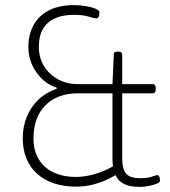

<svg xmlns="http://www.w3.org/2000/svg" viewBox="-20 -725 664 751"><path d="M277 5Q229 5 190.5 -8Q152 -21 125 -45.5Q98 -70 83.5 -105Q69 -140 69 -184Q69 -229 84.5 -267.5Q100 -306 129.5 -334.5Q159 -363 202 -378V-382Q154 -397 122.5 -442Q91 -487 91 -541Q91 -592 112.5 -629Q134 -666 173.5 -685.5Q213 -705 268 -705Q294 -705 317 -701Q340 -697 354.5 -690.5Q369 -684 369 -677Q369 -672 368 -666Q367 -660 364 -656.5Q361 -653 356 -653Q349 -653 327 -660Q305 -667 268 -667Q226 -667 195.5 -653.5Q165 -640 148.5 -612.5Q132 -585 132 -542Q132 -499 152 -466.5Q172 -434 206.5 -415Q241 -396 285 -396H420L425 -511Q425 -518 428.5 -520.5Q432 -523 440 -523H443Q451 -523 454.5 -520Q458 -517 458 -511V-396H577Q589 -396 589 -382V-374Q589 -360 577 -360H458V-107Q458 -62 474 -45Q490 -28 527 -28Q558 -28 574 -34Q590 -40 597 -40Q599 -40 601 -37.5Q603 -35 604 -31.5Q605 -28 605.5 -24.5Q606 -21 606 -18Q606 -12 593 -6.5Q580 -1 561.5 2.5Q543 6 526 6Q513 6 494.5 3.5Q476 1 459 -9Q442 -19 432 -40Q422 -34 399.5 -23Q377 -12 345.5 -3.5Q314 5 277 5ZM277 -33Q302 -33 330 -39Q358 -45 384.5 -56Q411 -67 431 -80V-52Q426 -57 423 -69.5Q420 -82 420 -101V-360H285Q204 -360 157.5 -313Q111 -266 111 -183Q111 -137 131 -103Q151 -69 188.5 -51Q226 -33 277 -33Z"/></svg>

Font: Asap Thin
Style: Regular
Weight: 250
Designer: Pablo Cosgaya
Foundry: Omnibus-Type
Version: Version 3.001